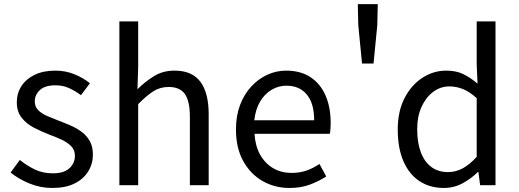

<svg xmlns="http://www.w3.org/2000/svg" viewBox="-20 -900 2520 933"><path d="M234.1 13.4Q176.6 13.4 123.3 -8.3Q70 -30 31.5 -61.7L76.4 -122.7Q111.7 -94.3 150 -76.1Q188.2 -57.8 236.9 -57.8Q290.8 -57.8 317.4 -82.6Q344.1 -107.5 344.1 -143.1Q344.1 -171.1 325.7 -189.8Q307.2 -208.5 278.5 -221.7Q249.7 -235 219.5 -246Q181.9 -260.6 145.6 -279.1Q109.4 -297.7 85.5 -327.5Q61.7 -357.2 61.7 -403Q61.7 -446.6 84 -481.3Q106.3 -516 148.2 -536.4Q190.1 -556.8 248.8 -556.8Q299.3 -556.8 342.6 -538.8Q385.9 -520.9 417 -495.4L373.4 -437.5Q345.4 -458.3 315.6 -471.9Q285.8 -485.5 249.9 -485.5Q198.2 -485.5 173.6 -462.2Q149 -438.9 149 -407.3Q149 -381.8 165.4 -365Q181.7 -348.2 208.8 -336.5Q236 -324.7 266.2 -313.1Q296.2 -301.9 325.5 -289Q354.7 -276.1 378.5 -257.9Q402.4 -239.8 416.9 -213.5Q431.4 -187.2 431.4 -148.2Q431.4 -104.1 408.7 -67.1Q386 -30.1 342.3 -8.4Q298.7 13.4 234.1 13.4Z M560.1 0V-796H651.5V-578.3L648 -466.4Q685.7 -503.9 728.8 -530.3Q771.9 -556.8 828.1 -556.8Q913.8 -556.8 954 -502.4Q994.1 -448 994.1 -344.1V0H902.7V-332.4Q902.7 -408.5 878.5 -442.9Q854.3 -477.4 799.5 -477.4Q757.9 -477.4 725 -456.4Q692.2 -435.5 651.5 -394V0Z M1386.7 13.4Q1314.5 13.4 1255.4 -20.6Q1196.3 -54.6 1161.4 -118.2Q1126.6 -181.9 1126.6 -271Q1126.6 -337.5 1146.6 -390.1Q1166.7 -442.7 1201.5 -480.1Q1236.4 -517.6 1280 -537.2Q1323.6 -556.8 1370.4 -556.8Q1439.6 -556.8 1487.8 -525.7Q1536 -494.5 1561.4 -437.1Q1586.9 -379.7 1586.9 -301.7Q1586.9 -287.4 1585.9 -274.1Q1585 -260.7 1582.6 -249.7H1216.9Q1220 -192.4 1243.3 -149.8Q1266.7 -107.2 1306.1 -83.5Q1345.4 -59.8 1397.3 -59.8Q1436.8 -59.8 1469.5 -71.2Q1502.1 -82.7 1532.5 -103.1L1565.3 -42.5Q1529.8 -19.4 1486 -3Q1442.2 13.4 1386.7 13.4ZM1215.7 -315.5H1506.7Q1506.7 -397.1 1471.2 -440.3Q1435.8 -483.6 1371.5 -483.6Q1333.5 -483.6 1300.1 -463.9Q1266.7 -444.3 1244.2 -406.9Q1221.7 -369.6 1215.7 -315.5Z M1739.3 -591.1 1721 -777.9 1718.7 -880H1815.7L1813.4 -777.9L1795.1 -591.1Z M2136.6 13.4Q2068.7 13.4 2018.3 -19.9Q1967.9 -53.1 1940.3 -116.8Q1912.8 -180.4 1912.8 -271Q1912.8 -359.1 1945.8 -423.2Q1978.9 -487.2 2032.6 -522Q2086.3 -556.8 2148.4 -556.8Q2196 -556.8 2230.6 -540.2Q2265.3 -523.6 2300.6 -493.5L2296.4 -587V-796H2387.8V0H2313L2304.9 -64.1H2302.1Q2270.2 -32.3 2228.2 -9.5Q2186.1 13.4 2136.6 13.4ZM2156.8 -63.7Q2195 -63.7 2228.9 -82.2Q2262.8 -100.8 2296.4 -137.9V-422.9Q2262.4 -454.1 2230 -467.1Q2197.5 -480.1 2163.5 -480.1Q2120.6 -480.1 2085.1 -453.7Q2049.6 -427.3 2028.4 -380.6Q2007.3 -333.9 2007.3 -271.8Q2007.3 -206.8 2024.9 -160.1Q2042.5 -113.4 2076.1 -88.5Q2109.7 -63.7 2156.8 -63.7Z"/></svg>

Font: Shanggu Sans SC VF
Style: Regular
Weight: 250
Designer: GuiWonder
Version: Version 1.021